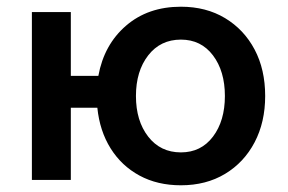

<svg xmlns="http://www.w3.org/2000/svg" viewBox="-20 -536 858 572"><path d="M75 0V-500H191V-310H273Q290 -403 355.5 -459.5Q421 -516 519 -516Q594 -516 650.5 -482Q707 -448 738.5 -388.5Q770 -329 770 -250Q770 -172 738.5 -112Q707 -52 650.5 -18Q594 16 519 16Q449 16 395.5 -13Q342 -42 309.5 -94Q277 -146 270 -215H191V0ZM519 -82Q579 -82 614.5 -129Q650 -176 650 -250Q650 -324 614.5 -371Q579 -418 519 -418Q458 -418 421.5 -371Q385 -324 385 -250Q385 -176 421.5 -129Q458 -82 519 -82Z"/></svg>

Font: Wix Madefor Text SemiBold
Style: Regular
Weight: 600
Designer: Dalton Maag Ltd
Foundry: Dalton Maag Ltd
Version: Version 3.100